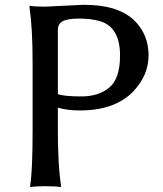

<svg xmlns="http://www.w3.org/2000/svg" viewBox="-20 -771 682 802"><path d="M103.5 -738.3V-747.1Q123 -743.2 168.9 -743.2L330.1 -751Q478.5 -751 545.9 -680.7Q600.6 -623 600.6 -540Q600.6 -457 537.1 -389.6Q461.9 -310.5 315.4 -309.6Q260.7 -309.6 221.7 -321.3V-226.6Q221.7 -83 234.4 2V10.7Q214.8 6.8 168.9 6.8Q126 6.8 106.4 10.7V2Q116.2 -63.5 116.2 -226.6V-508.8Q116.2 -652.3 103.5 -738.3ZM221.7 -377.9Q248 -368.2 319.8 -368.2Q391.6 -368.2 436.5 -405.3Q481.4 -442.4 481.4 -539.1Q481.4 -658.2 397.5 -682.6Q361.3 -693.4 310.5 -693.4Q259.8 -693.4 240.7 -681.6Q221.7 -669.9 221.7 -647.5Z"/></svg>

Font: GenEi LateMin v2
Style: Medium
Weight: 500
Designer: o_tamon (Modified)
Foundry: o_tamon / Adobe Systems Incorporated / FONT 910 / Philipp H. Poll
Version: Version 2.1;Original Version 1.004